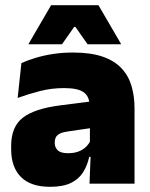

<svg xmlns="http://www.w3.org/2000/svg" viewBox="-20 -708 578 740"><path d="M498.5 0H325L330 -126L326.5 -130.5V-283.5L325 -301.5Q325 -336 302.8 -352.2Q280.5 -368.5 227 -368.5Q178.5 -368.5 133.8 -357Q89 -345.5 48 -330.5L62.5 -465Q87.5 -476 118 -485.2Q148.5 -494.5 184.5 -500Q220.5 -505.5 261 -505.5Q329.5 -505.5 375.2 -489.8Q421 -474 448 -445.2Q475 -416.5 486.8 -377Q498.5 -337.5 498.5 -290ZM172.5 12Q98.5 12 60.8 -25.8Q23 -63.5 23 -133V-145.5Q23 -219.5 68.2 -254.5Q113.5 -289.5 213 -302L338.5 -318L349 -217L242.5 -201.5Q213.5 -197.5 202.2 -187.8Q191 -178 191 -159V-157Q191 -139.5 202.8 -128.5Q214.5 -117.5 242 -117.5Q265 -117.5 281.8 -123.8Q298.5 -130 309.8 -140.5Q321 -151 327.5 -163.5L352.5 -103.5H324Q316.5 -70 300.2 -44Q284 -18 253.5 -3Q223 12 172.5 12ZM90.5 -539.5 177 -688H359.5L446 -539.5V-537.5H317.5L270.5 -604.5H266L219 -537.5H90.5Z"/></svg>

Font: Anek Devanagari Medium ExtraBold
Style: Regular
Weight: 800
Version: Version 1.003